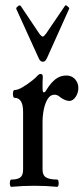

<svg xmlns="http://www.w3.org/2000/svg" viewBox="-20 -716 324 740"><path d="M24 4Q20 4 18.5 -3Q17 -10 18.5 -17Q20 -24 24 -24Q47 -24 58 -32Q69 -40 69 -62V-285Q69 -339 36 -339Q32 -339 30.5 -346.5Q29 -354 30.5 -361.5Q32 -369 36 -369Q49 -369 68 -380.5Q87 -392 104 -405.5Q121 -419 125 -425Q131 -431 136 -431Q145 -431 145 -420Q144 -409 144 -398.5Q144 -388 144 -378Q144 -360 148 -360Q154 -360 158 -368Q175 -396 193.5 -410.5Q212 -425 236 -425Q256 -425 269 -411Q282 -397 282 -377Q282 -358 271.5 -342.5Q261 -327 247 -327Q241 -327 232.5 -330Q224 -333 214 -340Q206 -347 200.5 -349Q195 -351 190 -351Q174 -351 164 -335Q154 -319 149 -295Q144 -271 144 -245V-62Q144 -40 158 -32Q172 -24 200 -24Q204 -24 205.5 -17Q207 -10 205.5 -3Q204 4 200 4Q178 2 156.5 1Q135 0 112 0Q90 0 68.5 1Q47 2 24 4ZM145 -478Q135 -478 129 -492L43 -681Q41 -686 48 -691Q55 -698 60 -693L131 -587Q140 -575 145 -575Q149 -575 158 -587L230 -693Q233 -699 241 -691Q249 -685 246 -681L161 -492Q158 -486 154.5 -482Q151 -478 145 -478Z"/></svg>

Font: Junicode Two Beta Condensed
Style: Regular
Weight: 400
Width: 3
Designer: Peter S. Baker
Foundry: Briery Creek Software
Version: Version 1.053; ttfautohint (v1.8.4)